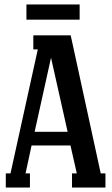

<svg xmlns="http://www.w3.org/2000/svg" viewBox="-20 -838 501 858"><path d="M98.1 -750V-817.9H335.9V-750ZM128.9 -680.2H295.9L430.2 -63H451.2V0H301.8V-63H323.2L294.9 -188H121.1L94.2 -63H113.8V0H5.9V-63H26.9L148.9 -617.2H128.9ZM282.2 -249 208 -580.1 134.8 -249Z"/></svg>

Font: Margherita Bold
Style: Regular
Weight: 700
Designer: James Puckett
Foundry: Dunwich Type Founders
Version: Version 1.008;hotconv 1.0.109;makeotfexe 2.5.65596